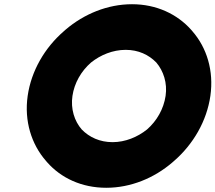

<svg xmlns="http://www.w3.org/2000/svg" viewBox="-20 -867 1020 909"><path d="M575 -631C635 -631 684 -608 720 -571C754 -531 773 -474 764 -413C755 -352 723 -295 676 -254C631 -218 573 -194 513 -194C453 -194 403 -217 367 -254C332 -294 314 -352 323 -413C332 -474 364 -530 411 -571C456 -607 514 -631 575 -631ZM197 -106 203 -99C269 -24 367 22 483 22C599 22 710 -24 796 -98L804 -105C895 -184 959 -294 976 -413C993 -532 959 -641 891 -719L885 -726C819 -800 721 -847 605 -847C489 -847 378 -801 291 -727L282 -719C192 -641 128 -532 111 -413C94 -294 129 -184 197 -106Z"/></svg>

Font: Hussar Woodtype
Style: UltraObl
Weight: 900
Foundry: Cannot Into Space Fonts
Version: Version 1.07